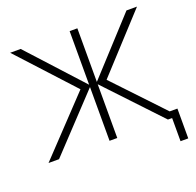

<svg xmlns="http://www.w3.org/2000/svg" viewBox="-145 -864 1194 1168"><g transform="rotate(-20 451.5 -280.0)"><path d="M829 150V0H802L474 -348V0H424V-348L97 0H29L365 -355L39 -710H107L424 -363V-710H474V-363L792 -710H860L534 -355L829 -43H879V150Z"/></g></svg>

Font: Geist ExtLt
Style: Regular
Weight: 400
Designer: Basement.studio, Andrés Briganti, Mateo Zaragoza
Foundry: Basement.studio, Vercel, Andrés Briganti, Guido Ferreyra, Mateo Zaragoza
Version: Version 1.401